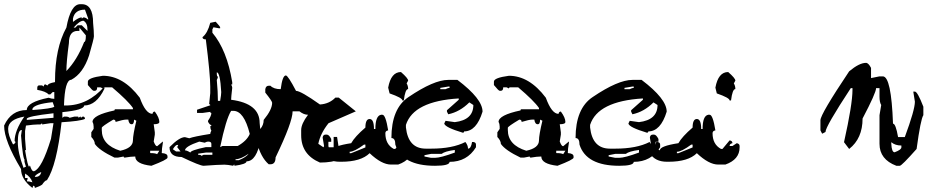

<svg xmlns="http://www.w3.org/2000/svg" viewBox="-98 -803 4535 930"><path d="M290.5 -782.7H297.9Q353 -782.7 353 -691.4Q356.9 -653.3 356.9 -627Q356.9 -616.2 333.5 -534.7Q304.7 -447.3 247.1 -416.5Q215.8 -416.5 211.9 -292H220.2Q327.6 -292 407.7 -383.8V-373Q368.7 -292 309.6 -292Q309.6 -270 204.1 -259.8V-232.4L211.9 -238.3H220.2Q232.9 -238.3 239.3 -232.4L262.7 -238.3H278.3Q282.7 -238.3 282.7 -232.4L290.5 -238.3Q293.9 -238.3 293.9 -232.4L302.2 -238.3H306.2Q313.5 -236.3 313.5 -227.1Q291.5 -216.3 200.2 -210.9Q176.8 -1.5 129.4 69.8Q120.6 69.8 106 91.3Q93.3 100.1 70.8 107.4Q70.8 96.7 63 96.7L59.1 107.4Q3.9 65.4 3.9 15.6Q-78.1 -120.6 -78.1 -194.8Q-43.9 -270 31.7 -270Q31.7 -308.1 137.2 -329.6Q152.8 -324.2 165 -324.2V-356.9H157.2L145.5 -345.7H137.2Q123.5 -360.8 82.5 -367.7V-378.4Q83.5 -389.2 90.8 -389.2H106L113.8 -383.8Q115.2 -394.5 121.6 -394.5Q129.4 -389.2 133.3 -389.2Q133.3 -398.9 168.5 -405.3V-410.6Q168.5 -569.3 223.6 -669.4Q244.1 -782.7 290.5 -782.7ZM255.4 -712.9V-696.8Q283.2 -718.8 297.9 -718.8V-712.9L306.2 -718.8Q316.9 -718.8 329.1 -707.5V-712.9L313.5 -756.3Q263.7 -756.3 255.4 -712.9ZM258.8 -669.4H267.1L278.3 -680.7H297.9L325.7 -653.3V-659.2Q325.7 -691.9 306.2 -702.6Q287.6 -702.6 258.8 -669.4ZM286.6 -669.4V-653.3H278.3Q235.8 -653.3 235.8 -594.2Q223.6 -503.9 223.6 -459Q275.4 -512.2 309.6 -599.6Q317.9 -599.6 317.9 -631.8ZM59.1 -275.9V-270Q153.8 -276.9 165 -286.1L157.2 -308.1Q67.9 -298.8 59.1 -275.9ZM31.7 -227.1V-222.2L161.1 -232.4V-254.4Q31.7 -239.7 31.7 -227.1ZM-58.6 -178.7Q-58.6 -147.5 -34.7 -103Q-23.4 -108.9 -23.4 -113.8Q-23.4 -119.1 -27.3 -119.1Q-27.3 -170.4 20 -238.3Q-58.6 -224.6 -58.6 -178.7ZM98.1 -200.2H86.4Q66.9 -200.2 27.8 -194.8L23.4 -168V-130.4L27.8 -75.7H23.4Q36.6 4.9 43.5 4.9Q43.5 -0.5 47.4 -0.5Q55.2 23.9 63 26.4H66.9Q105 13.2 148.9 -130.4L161.1 -206.1H145.5L106 -200.2V-206.1ZM-11.7 -113.8Q-11.7 -63.5 16.1 10.3Q23.4 4.9 27.8 4.9Q20 -17.1 20 -27.3H23.4Q12.7 -27.3 3.9 -146.5L7.8 -172.9H3.9Q-11.7 -168 -11.7 -113.8ZM70.8 53.7H75.2Q95.7 53.7 102.1 31.7H98.1Q70.8 44.9 70.8 53.7ZM23.4 37.6V59.1H35.6V64L31.7 75.2Q43.5 75.2 59.1 80.1Q50.8 53.7 23.4 37.6Z M400.4 -436Q499 -436 579.1 -329.6Q607.4 -251.5 640.6 -251.5Q642.6 -262.7 651.9 -262.7Q673.8 -232.9 673.8 -212.4Q673.8 -201.2 646.5 -201.2L651.9 -162.1V-150.9L646.5 -117.7Q654.8 -94.7 663.1 -94.7L690.9 -117.7V-111.8Q685.5 -81.5 685.5 -61.5Q713.4 -60.1 713.4 -44.9V-39.6Q713.4 -29.8 635.3 0Q557.1 -8.8 557.1 -44.9Q536.6 -44.9 506.3 -39.6Q501 -39.6 501 -44.9L473.1 -39.6H456.5Q382.3 -75.2 361.3 -106Q361.3 -121.6 344.2 -139.6V-162.1L355.5 -178.7V-189.9Q355.5 -202.6 350.1 -212.4Q350.1 -245.6 456.5 -268.1Q456.5 -273.9 461.9 -273.9H545.9V-279.8Q522.9 -314 445.3 -379.9H406.2Q400.4 -379.9 400.4 -374.5L389.2 -379.9H372.6Q372.6 -363.3 361.3 -363.3H355.5Q350.1 -363.3 327.6 -391.1V-407.7Q327.6 -426.3 400.4 -436ZM450.7 -223.6Q395 -190.4 395 -184.1V-173.3Q395 -100.6 484.4 -72.8Q545.9 -85.9 545.9 -123Q545.9 -149.4 562.5 -218.3L551.3 -223.6Q551.3 -201.2 540 -201.2Q526.4 -201.2 523.4 -223.6H512.2Q498.5 -223.6 461.9 -212.4Q461.9 -223.6 450.7 -223.6ZM629.4 -72.8V-61.5Q654.8 -61.5 663.1 -56.2L673.8 -72.8Z M946.8 -697.8Q968.3 -674.3 968.3 -670.9V-666H962.9L936 -670.9L930.7 -660.6V-644.5Q1001.5 -560.5 1026.9 -404.8V-394H1021.5Q1026.9 -383.8 1026.9 -377.9Q1021.5 -331.1 1021.5 -319.8Q1159.7 -301.8 1159.7 -207.5Q1165 -161.1 1165 -127.9Q1145 -21.5 1096.2 -21.5Q1096.2 -7.8 1037.6 0V-5.4Q1032.2 -5.4 1032.2 0Q1002.9 -5.4 989.3 -5.4Q960.4 -5.4 888.2 0Q870.1 0 781.7 -42.5Q723.1 -42.5 723.1 -90.3Q770.5 -138.7 797.9 -138.7L818.8 -133.3Q840.8 -141.6 920.4 -154.3Q920.4 -160.2 925.8 -170.4Q920.4 -179.7 920.4 -191.9Q925.8 -191.9 925.8 -197.3Q918 -197.3 909.7 -212.9V-218.3Q925.8 -241.7 925.8 -255.9Q920.4 -255.9 920.4 -261.2L882.8 -255.9H856.4V-271.5L920.4 -293Q920.4 -298.3 915 -298.3L920.4 -351.6V-383.3Q920.4 -442.9 898.9 -612.3Q882.8 -612.3 882.8 -623Q907.7 -642.6 920.4 -692.4ZM952.1 -452.6V-447.3Q952.1 -431.6 957.5 -431.6Q957.5 -425.8 952.1 -415.5Q957.5 -357.4 957.5 -314.5H968.3Q973.6 -343.8 973.6 -356.9Q968.3 -452.6 952.1 -452.6ZM968.3 -90.3 979 -95.7H1053.2Q1098.1 -121.1 1111.8 -154.3Q1084 -266.1 1032.2 -266.1H1021.5Q996.6 -226.1 968.3 -90.3ZM797.9 -74.7Q807.1 -74.7 824.2 -64Q824.2 -74.7 898.9 -90.3H925.8V-106.4Q925.8 -117.2 909.7 -117.2Q903.8 -117.2 893.6 -111.8L867.2 -117.2Q798.8 -93.8 797.9 -74.7ZM739.3 -80.1 754.9 -69.3H776.4L760.3 -90.3L765.6 -101.1H760.3Q752 -101.1 739.3 -80.1ZM861.8 -58.6V-53.2Q877.4 -53.2 877.4 -47.9L888.2 -53.2H930.7V-64H898.9ZM1043 -31.7V-26.9H1058.6Q1094.7 -41.5 1106.4 -58.6Q1068.4 -31.7 1043 -31.7Z M1286.6 -437.5Q1296.9 -437.5 1335.9 -362.8Q1358.9 -362.8 1451.7 -296.9Q1497.1 -299.8 1526.4 -330.1H1543L1625.5 -263.7L1493.2 -206.1Q1453.6 -156.2 1443.8 -106.4L1468.3 -89.8H1518.1V-139.6H1534.7L1551.3 -32.2Q1511.2 -15.6 1451.7 -15.6Q1360.8 -54.2 1360.8 -147.9V-172.9Q1360.8 -203.1 1394 -247.1Q1373.5 -247.1 1352.5 -263.7H1319.3Q1319.3 -211.9 1236.8 -40.5Q1236.8 -7.3 1211.9 -7.3H1203.6Q1165 -40.5 1146 -114.7Q1132.8 -114.7 1112.8 -147.9Q1179.2 -171.4 1179.2 -222.2Q1220.2 -272 1220.2 -305.2Q1220.2 -313 1187 -354.5V-371.1Q1189.9 -387.7 1203.6 -387.7H1211.9Q1228 -371.1 1261.7 -371.1Q1270 -437.5 1286.6 -437.5Z M1844.2 -454.1Q1878.9 -423.8 1878.9 -412.6L1871.6 -398.9Q1878.9 -387.2 1878.9 -371.6Q1864.7 -371.6 1857.9 -316.4H1851.1Q1851.1 -329.1 1789.1 -350.6L1782.2 -378.4Q1795.9 -454.1 1844.2 -454.1ZM1747.6 -247.1H1754.4Q1770 -247.1 1782.2 -171.4Q1768.6 -169.4 1768.6 -157.7Q1768.6 -103.5 1809.6 -81.5H1816.4L1851.1 -123Q1864.7 -121.1 1864.7 -109.4Q1851.1 -106.9 1851.1 -95.7H1864.7L1885.7 -109.4Q1899.4 -106.9 1899.4 -95.7V-88.9Q1899.4 -30.3 1830.6 -5.9H1795.9Q1750.5 -5.9 1692.4 -61Q1650.4 -19.5 1554.7 -19.5H1547.9Q1489.3 -19.5 1464.8 -61Q1464.8 -84 1471.7 -95.7L1464.8 -136.7Q1466.8 -150.9 1478.5 -150.9H1485.4Q1495.6 -150.9 1506.3 -129.9V-116.2H1492.7V-95.7Q1492.7 -85.4 1513.2 -74.7Q1513.2 -95.7 1603 -109.4Q1621.1 -141.6 1671.9 -185.1Q1671.9 -226.6 1692.4 -226.6Q1713.4 -226.6 1713.4 -178.2H1720.2Q1720.2 -242.2 1747.6 -247.1ZM1595.7 -67.9V-61H1603L1671.9 -88.9V-102.5H1665Q1618.2 -67.9 1595.7 -67.9Z M2073.2 -416H2117.7Q2239.3 -324.2 2239.3 -262.2Q2210 -166.5 2149.9 -166.5Q2149.9 -160.2 2143.6 -160.2Q2057.6 -186 2053.7 -204.6L2060.1 -217.8L2105 -211.4Q2194.8 -222.2 2194.8 -294.4L2175.3 -307.1Q2129.4 -261.2 2073.2 -249.5L2066.9 -262.2V-269L2124 -319.8V-326.2Q1905.3 -313 1868.2 -198.2V-185.5Q1879.4 -83 1964.4 -83H1989.7Q2093.8 -83 2156.2 -115.2Q2168.9 -99.1 2168.9 -83Q2183.6 -83 2188.5 -115.2H2194.8Q2207.5 -113.3 2207.5 -102.5V-89.8Q2164.1 -19 2079.6 -19Q2079.6 0 2009.3 0Q1849.6 0 1816.9 -102.5Q1816.9 -134.3 1797.9 -134.3Q1797.9 -277.8 1880.9 -333Q2003.4 -416 2073.2 -416ZM2034.7 -377.4V-371.1H2060.1Q2072.8 -377.4 2079.6 -377.4V-383.8H2073.2ZM2041 -57.6H1989.7L1958 -51.3V-44.9L1989.7 -38.6H2009.3Q2035.6 -38.6 2105 -64V-76.7Q2056.6 -70.3 2041 -57.6Z M2367.2 -436Q2465.8 -436 2545.9 -329.6Q2574.2 -251.5 2607.4 -251.5Q2609.4 -262.7 2618.7 -262.7Q2640.6 -232.9 2640.6 -212.4Q2640.6 -201.2 2613.3 -201.2L2618.7 -162.1V-150.9L2613.3 -117.7Q2621.6 -94.7 2629.9 -94.7L2657.7 -117.7V-111.8Q2652.3 -81.5 2652.3 -61.5Q2680.2 -60.1 2680.2 -44.9V-39.6Q2680.2 -29.8 2602.1 0Q2523.9 -8.8 2523.9 -44.9Q2503.4 -44.9 2473.1 -39.6Q2467.8 -39.6 2467.8 -44.9L2439.9 -39.6H2423.3Q2349.1 -75.2 2328.1 -106Q2328.1 -121.6 2311 -139.6V-162.1L2322.3 -178.7V-189.9Q2322.3 -202.6 2316.9 -212.4Q2316.9 -245.6 2423.3 -268.1Q2423.3 -273.9 2428.7 -273.9H2512.7V-279.8Q2489.7 -314 2412.1 -379.9H2373Q2367.2 -379.9 2367.2 -374.5L2356 -379.9H2339.4Q2339.4 -363.3 2328.1 -363.3H2322.3Q2316.9 -363.3 2294.4 -391.1V-407.7Q2294.4 -426.3 2367.2 -436ZM2417.5 -223.6Q2361.8 -190.4 2361.8 -184.1V-173.3Q2361.8 -100.6 2451.2 -72.8Q2512.7 -85.9 2512.7 -123Q2512.7 -149.4 2529.3 -218.3L2518.1 -223.6Q2518.1 -201.2 2506.8 -201.2Q2493.2 -201.2 2490.2 -223.6H2479Q2465.3 -223.6 2428.7 -212.4Q2428.7 -223.6 2417.5 -223.6ZM2596.2 -72.8V-61.5Q2621.6 -61.5 2629.9 -56.2L2640.6 -72.8Z M2965.3 -416H3009.8Q3131.3 -324.2 3131.3 -262.2Q3102.1 -166.5 3042 -166.5Q3042 -160.2 3035.6 -160.2Q2949.7 -186 2945.8 -204.6L2952.1 -217.8L2997.1 -211.4Q3086.9 -222.2 3086.9 -294.4L3067.4 -307.1Q3021.5 -261.2 2965.3 -249.5L2959 -262.2V-269L3016.1 -319.8V-326.2Q2797.4 -313 2760.3 -198.2V-185.5Q2771.5 -83 2856.4 -83H2881.8Q2985.8 -83 3048.3 -115.2Q3061 -99.1 3061 -83Q3075.7 -83 3080.6 -115.2H3086.9Q3099.6 -113.3 3099.6 -102.5V-89.8Q3056.2 -19 2971.7 -19Q2971.7 0 2901.4 0Q2741.7 0 2709 -102.5Q2709 -134.3 2689.9 -134.3Q2689.9 -277.8 2772.9 -333Q2895.5 -416 2965.3 -416ZM2926.8 -377.4V-371.1H2952.1Q2964.8 -377.4 2971.7 -377.4V-383.8H2965.3ZM2933.1 -57.6H2881.8L2850.1 -51.3V-44.9L2881.8 -38.6H2901.4Q2927.7 -38.6 2997.1 -64V-76.7Q2948.7 -70.3 2933.1 -57.6Z M3429.2 -454.1Q3463.9 -423.8 3463.9 -412.6L3456.5 -398.9Q3463.9 -387.2 3463.9 -371.6Q3449.7 -371.6 3442.9 -316.4H3436Q3436 -329.1 3374 -350.6L3367.2 -378.4Q3380.9 -454.1 3429.2 -454.1ZM3332.5 -247.1H3339.4Q3355 -247.1 3367.2 -171.4Q3353.5 -169.4 3353.5 -157.7Q3353.5 -103.5 3394.5 -81.5H3401.4L3436 -123Q3449.7 -121.1 3449.7 -109.4Q3436 -106.9 3436 -95.7H3449.7L3470.7 -109.4Q3484.4 -106.9 3484.4 -95.7V-88.9Q3484.4 -30.3 3415.5 -5.9H3380.9Q3335.4 -5.9 3277.3 -61Q3235.4 -19.5 3139.6 -19.5H3132.8Q3074.2 -19.5 3049.8 -61Q3049.8 -84 3056.6 -95.7L3049.8 -136.7Q3051.8 -150.9 3063.5 -150.9H3070.3Q3080.6 -150.9 3091.3 -129.9V-116.2H3077.6V-95.7Q3077.6 -85.4 3098.1 -74.7Q3098.1 -95.7 3188 -109.4Q3206.1 -141.6 3256.8 -185.1Q3256.8 -226.6 3277.3 -226.6Q3298.3 -226.6 3298.3 -178.2H3305.2Q3305.2 -242.2 3332.5 -247.1ZM3180.7 -67.9V-61H3188L3256.8 -88.9V-102.5H3250Q3203.1 -67.9 3180.7 -67.9Z M4096.7 -498.5Q4108.4 -498.5 4121.1 -474.1V-424.8L4162.1 -433.1H4178.2Q4219.2 -433.1 4227.5 -204.1Q4240.7 -204.1 4252 -139.2H4284.7Q4333.5 -271 4333.5 -310.5L4325.7 -359.4H4333.5Q4346.2 -359.4 4374.5 -286.1V-245.1Q4361.3 -225.6 4341.8 -81.5Q4269.5 0 4260.3 0H4243.7Q4162.1 -30.8 4162.1 -106.4V-245.1L4170.4 -294.4Q4162.1 -307.6 4162.1 -335V-376H4145.5Q4145.5 -353.5 4080.1 -229Q4080.1 -132.3 4015.1 -81.5L3990.2 -114.3Q4031.2 -297.9 4031.2 -367.7V-376H4022.9Q3900.4 -189.5 3900.4 -163.6L3884.3 -155.3L3876 -171.4V-220.7Q3876 -249.5 4015.1 -457.5Q4064 -498.5 4096.7 -498.5ZM4219.2 -114.3V-106.4Q4221.2 -65.4 4235.4 -65.4Q4268.1 -77.6 4268.1 -89.8V-98.1Q4237.8 -98.1 4219.2 -114.3Z"/></svg>

Font: Otrack
Style: Regular
Weight: 400
Designer: Sodina
Foundry: Sodina
Version: Version 2.10 June 16, 2016